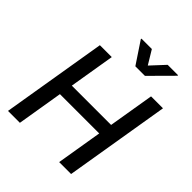

<svg xmlns="http://www.w3.org/2000/svg" viewBox="-255 -1101 1253 1253"><g transform="rotate(45 371.0 -475.0)"><path d="M34.4 0 155.2 -727.3H264.9L212.4 -411.2H574.9L627.5 -727.3H737.6L616.8 0H506.7L559.3 -317.1H196.7L144.2 0ZM316.8 -949.6H412.6L470.2 -854.4L558.6 -949.6H654.8L654.1 -944.2L504.6 -793.7H416.2L316.1 -944.2Z"/></g></svg>

Font: Inter P Medium
Style: Italic
Weight: 500
Italic angle: 9.39999°
Designer: Rasmus Andersson
Foundry: rsms
Version: Version 3.018;git-588b23468